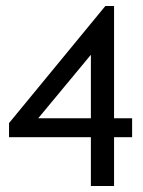

<svg xmlns="http://www.w3.org/2000/svg" viewBox="-20 -618 476 638"><path d="M419 -162V-225H359V-598H330L10 -209V-162H282V0H359V-162ZM282 -225H107L282 -436Z"/></svg>

Font: linja pona
Style: Regular
Weight: 400
Foundry: jan Same & David A Roberts
Version: Version 4.9